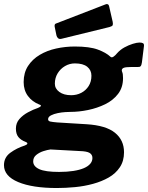

<svg xmlns="http://www.w3.org/2000/svg" viewBox="-64 -772 744 966"><path d="M222 174Q99 174 27.5 144Q-44 114 -44 59Q-44 20 -12 -3.5Q20 -27 61 -40Q72 -44 73.5 -49Q75 -54 65 -58Q41 -67 28.5 -82.5Q16 -98 16 -125Q16 -153 33.5 -173Q51 -193 77 -207Q103 -221 127 -229Q139 -234 141.5 -238.5Q144 -243 134 -246Q98 -260 76.5 -289Q55 -318 55 -359Q55 -406 77 -440Q99 -474 136 -496Q173 -518 219 -528Q265 -538 312 -538Q387 -538 428.5 -522.5Q470 -507 491 -487Q498 -480 508 -487.5Q518 -495 525 -504Q541 -522 562 -533.5Q583 -545 604 -551.5Q625 -558 638 -558Q649 -558 655.5 -554.5Q662 -551 660 -538L650 -458Q648 -443 643 -438.5Q638 -434 629 -435Q615 -435 599 -435Q583 -435 576 -434Q541 -432 551 -409Q553 -405 554 -397Q555 -389 555 -379Q555 -332 530 -299.5Q505 -267 465 -247.5Q425 -228 379 -218.5Q333 -209 290 -209Q283 -209 265 -208Q247 -207 227 -203Q207 -199 192.5 -191.5Q178 -184 178 -172Q178 -163 189 -160.5Q200 -158 224 -156L371 -147Q469 -141 514.5 -104Q560 -67 560 -6Q560 38 539 69.5Q518 101 483 121Q448 141 404 153Q360 165 313 169.5Q266 174 222 174ZM233 93Q274 93 305.5 88Q337 83 358 74Q379 65 390 52Q401 39 401 23Q401 6 387 -2.5Q373 -11 337 -12L190 -20Q174 -18 154 -11.5Q134 -5 118.5 7.5Q103 20 103 40Q103 65 133.5 79Q164 93 233 93ZM294 -293Q322 -293 345 -305Q368 -317 382 -339Q396 -361 396 -391Q396 -419 375 -436Q354 -453 313 -453Q286 -453 263 -439.5Q240 -426 226 -403Q212 -380 212 -351Q212 -326 234.5 -309.5Q257 -293 294 -293ZM503 -662Q505 -651 503 -645.5Q501 -640 487 -636L246 -577Q235 -574 228.5 -579.5Q222 -585 220 -594L212 -633Q208 -649 216 -653L467 -750Q473 -753 478.5 -750.5Q484 -748 486 -736Z"/></svg>

Font: Libre Franklin Thin ExtraBold
Style: Italic
Weight: 800
Italic angle: -8°
Version: Version 2.000